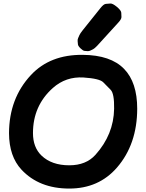

<svg xmlns="http://www.w3.org/2000/svg" viewBox="-20 -1050 838 1100"><path d="M458.5 -606Q550.3 -600.1 571.5 -578.6Q592.8 -557.1 614 -535.4Q635.3 -513.7 633.8 -426.8Q631.3 -279.3 526.9 -163.1Q473.1 -103 377 -103Q275.9 -103 217.8 -158.7Q168.9 -205.6 168.9 -287.6Q168.9 -444.3 282.7 -545.9Q357.4 -612.3 458.5 -606ZM157.2 -620.1Q32.2 -486.3 31.7 -286.6Q32.2 -154.3 103 -78.1Q204.1 30.3 377 30.3Q545.9 30.3 650.4 -90.3Q765.6 -223.6 766.1 -426.8Q766.1 -578.1 690.9 -655.3Q614.3 -734.4 454.6 -735.8Q267.1 -737.8 157.2 -620.1ZM648.4 -1011.7Q625 -1030.8 612.3 -1029.8Q599.6 -1028.8 586.7 -1027.8Q573.7 -1026.9 555.2 -1003.4L453.6 -876.5Q439 -857.9 435.3 -849.4Q431.6 -840.8 427.7 -832Q423.8 -823.2 424.8 -814.2Q425.8 -805.2 426.5 -795.9Q427.2 -786.6 441.4 -772.9Q455.6 -759.3 464.1 -758.5Q472.7 -757.8 481.2 -757.1Q489.7 -756.3 497.8 -760.3Q505.9 -764.2 513.7 -768.1Q521.5 -772 536.1 -787.1Q538.6 -790 541.5 -793L657.2 -919.9Q676.3 -940.4 675.8 -952.6Q675.3 -964.8 674.8 -976.8Q674.3 -988.8 653.8 -1007.3Q651.4 -1009.3 648.4 -1011.7Z"/></svg>

Font: Comic Relief
Style: Bold
Weight: 700
Designer: Jeff Davis
Foundry: Loudifier
Version: Version 1.200; ttfautohint (v1.8.4.7-5d5b)